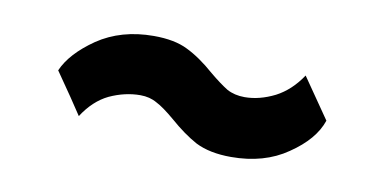

<svg xmlns="http://www.w3.org/2000/svg" viewBox="-34 -424 622 312"><g transform="rotate(10 277.0 -268.0)"><path d="M298.8 -193.4Q277.3 -205.1 253.9 -225.6Q234.4 -242.2 222.7 -248Q210.9 -254.9 195.3 -254.9Q169.9 -254.9 144.5 -243.2Q120.1 -231.4 102.5 -204.1Q87.9 -226.6 56.6 -271.5Q69.3 -300.8 107.4 -327.1Q146.5 -353.5 200.2 -353.5Q234.4 -353.5 255.9 -342.8Q278.3 -332 302.7 -310.5Q320.3 -295.9 333 -288.1Q345.7 -281.2 362.3 -281.2Q386.7 -281.2 412.1 -293.9Q436.5 -306.6 454.1 -333Q469.7 -310.5 500 -266.6Q489.3 -234.4 450.2 -208Q412.1 -181.6 357.4 -181.6Q322.3 -181.6 298.8 -193.4Z"/></g></svg>

Font: Alata=Ham
Style: Regular
Weight: 400
Designer: Spyros Zevelakis, Eben Sorkin
Version: Version 1.004